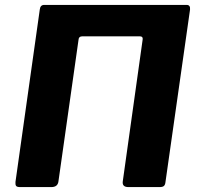

<svg xmlns="http://www.w3.org/2000/svg" viewBox="-20 -762 806 782"><path d="M550 -614H315Q301 -614 300 -601L218 -23Q215 0 189 0H62Q49 0 45.5 -5Q42 -10 43 -21L142 -723Q144 -742 160 -742H740Q756 -742 754 -723L654 -21Q653 -10 648 -5Q643 0 630 0H503Q477 0 480 -23L561 -601Q563 -614 550 -614Z"/></svg>

Font: Libre Franklin
Style: Bold Italic
Weight: 700
Italic angle: -8°
Designer: Pablo Impallari, Rodrigo Fuenzalida, Nhung Nguyen
Foundry: Impallari Type
Version: Version 3.000